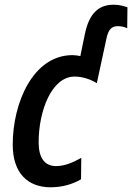

<svg xmlns="http://www.w3.org/2000/svg" viewBox="-20 -785 561 815"><path d="M195 10C246 10 290 -4 324 -24L325 -115C288 -94 253 -80 218 -80C170 -80 144 -114 144 -181C144 -314 199 -460 297 -460C330 -460 365 -448 391 -432L432 -622C440 -661 455 -674 480 -674C496 -674 510 -670 520 -665L521 -754C507 -759 486 -765 463 -765C397 -765 358 -727 340 -639L321 -547C310 -549 299 -551 288 -551C120 -551 34 -348 34 -171C34 -50 98 10 195 10Z"/></svg>

Font: Noto Sans Display SemiCondensed Medium
Style: Italic
Weight: 500
Width: 4
Italic angle: -12°
Designer: Monotype Design Team
Foundry: Monotype Imaging Inc.
Version: Version 1.900